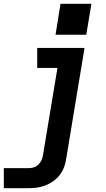

<svg xmlns="http://www.w3.org/2000/svg" viewBox="-38 -771 558 1006"><path d="M-18 215V110H112Q125 110 138.5 106Q152 102 162.5 92Q173 82 179 69Q185 56 187 43L263 -415H157V-520H405L309 60Q306 82 298 104Q290 126 275.5 145Q261 164 241.5 178Q222 192 200 200.5Q178 209 156 212Q134 215 112 215ZM253 -589 279 -751H441L414 -589Z"/></svg>

Font: Iosevka SS04 Extrabold
Style: Italic
Weight: 800
Italic angle: -9°
Monospace: yes
Designer: Belleve Invis
Foundry: Belleve Invis
Version: Version 19.0.0; ttfautohint (v1.8.4)